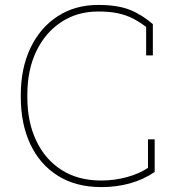

<svg xmlns="http://www.w3.org/2000/svg" viewBox="-20 -741 698 771"><path d="M387.7 10.3Q284.2 10.3 211.9 -35.6Q139.6 -81.1 101.6 -162.4Q63.5 -243.7 63.5 -351.1V-359.9Q63.5 -466.8 102.5 -548.8Q141.6 -630.4 211.7 -675.8Q281.7 -721.2 374.5 -721.2Q451.7 -721.2 501 -701.7Q550.3 -682.1 593.8 -644V-518.6H566.9V-632.8Q540.5 -652.8 514.2 -666.5Q487.3 -680.2 454.3 -687.5Q421.4 -694.8 374.5 -694.8Q290.5 -694.8 226.6 -652.8Q162.1 -610.8 126 -535.6Q89.8 -460.4 89.8 -360.8V-351.1Q89.8 -251 125.5 -176.3Q160.6 -101.1 227.1 -58.6Q293.5 -16.1 386.2 -16.1Q439.9 -16.1 489.7 -29.8Q539.6 -43.5 574.2 -66.9V-181.6H601.1V-50.3Q555.2 -19.5 501.5 -4.6Q447.8 10.3 387.7 10.3Z"/></svg>

Font: Hanuman Thin
Style: Regular
Weight: 100
Designer: Danh Hong
Version: Version 8.002; ttfautohint (v1.8.3)